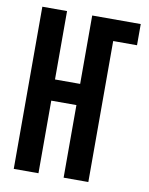

<svg xmlns="http://www.w3.org/2000/svg" viewBox="-83 -796 666 857"><g transform="rotate(10 250.0 -367.5)"><path d="M39 0V-735H151V-425H265V-735H485V-639H377V0H265V-329H151V0Z"/></g></svg>

Font: Iosevka SS18
Style: Bold
Weight: 700
Monospace: yes
Designer: Belleve Invis
Foundry: Belleve Invis
Version: Version 25.1.1; ttfautohint (v1.8.4)